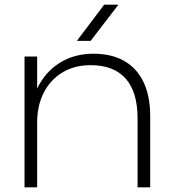

<svg xmlns="http://www.w3.org/2000/svg" viewBox="-20 -802 735 822"><path d="M85 -560H139V-422Q144 -434 151 -445Q186 -505 245 -538.5Q304 -572 380 -572Q458 -572 512 -541Q566 -510 594.5 -450.5Q623 -391 623 -306V0H569V-295Q569 -408 518 -465.5Q467 -523 368 -523Q299 -523 247.5 -492Q196 -461 167.5 -405.5Q139 -350 139 -277V0H85ZM426 -782H487L368 -627H309Z"/></svg>

Font: Bounded
Style: Regular
Weight: 200
Designer: Vlad Churkin
Version: Version 1.0